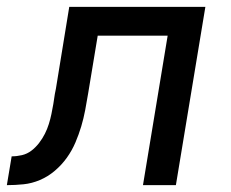

<svg xmlns="http://www.w3.org/2000/svg" viewBox="-55 -540 675 560"><path d="M-35 0 -21 -84Q-6 -84 9 -87.5Q24 -91 36.5 -100.5Q49 -110 59 -123Q69 -136 76 -150Q83 -164 87.5 -178.5Q92 -193 95 -207.5Q98 -222 100.5 -236.5Q103 -251 105 -266Q106 -270 106.5 -273.5Q107 -277 108 -281L147 -520H544L458 0H362L434 -436H230L202 -267Q198 -243 193.5 -219Q189 -195 182 -171.5Q175 -148 165 -124.5Q155 -101 140 -80Q125 -59 105 -42Q85 -25 61.5 -15Q38 -5 13.5 -2.5Q-11 0 -35 0Z"/></svg>

Font: Iosevka SS04 Medium Extended
Style: Italic
Weight: 500
Width: 7
Italic angle: -9°
Monospace: yes
Designer: Belleve Invis
Foundry: Belleve Invis
Version: Version 19.0.0; ttfautohint (v1.8.4)